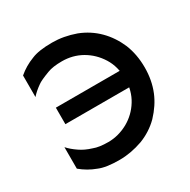

<svg xmlns="http://www.w3.org/2000/svg" viewBox="-162 -865 1016 1028"><g transform="rotate(-30 345.5 -350.5)"><path d="M134 -401V-299H537V-401ZM533 -350Q533 -276 498 -220Q464 -165 407 -133Q348 -101 286 -101Q229 -101 196 -114Q153 -127 123 -148Q89 -171 68 -195V-62Q111 -26 163 -7Q207 12 290 12Q361 12 434 -14Q501 -40 550 -89Q602 -144 627 -205Q654 -271 654 -350Q654 -430 627 -497Q598 -564 550 -612Q501 -661 434 -687Q361 -713 290 -713Q207 -713 163 -694Q110 -674 68 -638V-505Q90 -530 123 -553Q140 -566 196 -587Q229 -600 286 -600Q352 -600 407 -569Q463 -537 498 -481Q533 -425 533 -350Z"/></g></svg>

Font: NM-font
Style: Medium
Weight: 500
Designer: ""
Foundry: ""
Version: ""